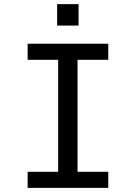

<svg xmlns="http://www.w3.org/2000/svg" viewBox="-20 -911 658 931"><path d="M114 0V-78H262V-621H114V-699H505V-621H356V-78H505V0ZM257 -891H361V-787H257Z"/></svg>

Font: Fragment Mono
Style: Regular
Weight: 400
Monospace: yes
Designer: Wei Huang based on Nimbus Sans by URW Studio, based on Helvetica by Max Miedinger.
Foundry: Wei Huang
Version: Version 1.021; ttfautohint (v1.8.4.7-5d5b)